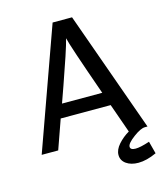

<svg xmlns="http://www.w3.org/2000/svg" viewBox="-128 -800 931 1080"><g transform="rotate(-15 337.5 -259.5)"><path d="M28.8 0 280.8 -703.1H394L645 0H629.9Q605 0 561.5 32.5Q518.1 64.9 518.1 84Q518.1 103 548.8 103Q576.7 103 630.9 85L649.9 157.2Q591.8 184.1 543.9 184.1Q501 184.1 473.4 164.6Q445.8 145 445.8 112.8Q445.8 82 472.9 51.5Q500 21 536.1 0L476.1 -169.9H185.1L125 0ZM213.9 -249H448.2Q338.4 -560.1 331.1 -598.1Q323.2 -565.9 301.5 -500.5Q279.8 -435.1 248.3 -345.9Q216.8 -256.8 213.9 -249Z"/></g></svg>

Font: CMU Bright
Style: SemiBold
Weight: 600
Version: Version 0.7.0